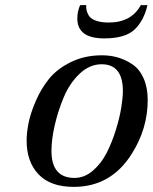

<svg xmlns="http://www.w3.org/2000/svg" viewBox="-20 -718 597 750"><path d="M282 -646Q282 -673 293 -698H317Q316 -688 318 -678.5Q320 -669 327 -657Q334 -645 354 -637.5Q374 -630 405 -630Q493 -630 530 -698H556Q542 -637 505.5 -602.5Q469 -568 387 -568Q282 -568 282 -646ZM84 -169Q84 -199 91.5 -237Q99 -275 119.5 -323Q140 -371 171.5 -410Q203 -449 257 -475.5Q311 -502 378 -502Q411 -502 440.5 -493.5Q470 -485 497.5 -466.5Q525 -448 541 -412Q557 -376 557 -327Q557 -215 494 -116Q413 12 268 12Q177 12 130.5 -37Q84 -86 84 -169ZM181 -129Q181 -23 271 -23Q310 -23 343 -51.5Q376 -80 397 -121.5Q418 -163 433 -212Q448 -261 454 -299.5Q460 -338 460 -362Q460 -467 377 -467Q330 -467 291 -430Q252 -393 229 -338Q206 -283 193.5 -227.5Q181 -172 181 -129Z"/></svg>

Font: Lingua Franca
Style: Italic
Weight: 400
Italic angle: -13°
Version: Version 1.19